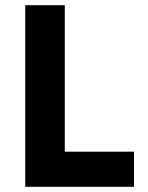

<svg xmlns="http://www.w3.org/2000/svg" viewBox="-20 -718 570 738"><path d="M495 0V-135H229V-698H77V0Z"/></svg>

Font: IBM Plex Devanagari
Style: Bold
Weight: 700
Designer: Mike Abbink, Paul van der Laan, Pieter van Rosmalen, Erin McLaughlin
Foundry: Bold Monday
Version: Version 1.0